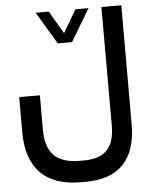

<svg xmlns="http://www.w3.org/2000/svg" viewBox="-58 -699 768 966"><g transform="rotate(-5 325.5 -216.5)"><path d="M255.4 -488.8 161.1 -647 158.7 -650.9H163.1H223.6H225.1L225.6 -649.9L292 -536.1L358.9 -649.9L359.4 -650.9H360.8H421.4H425.8L423.3 -647L328.6 -488.8L328.1 -487.8H326.7H257.3H255.9ZM143.6 -59.6Q143.6 26.9 185.3 68.6Q227.1 110.4 313 110.4H338.9Q416 110.4 453.4 70.8Q490.7 31.2 490.7 -51.8V-641.1V-650.9H500.5H581.5H591.3V-641.1L590.8 -49.8Q590.8 83 526.4 150.6Q461.9 218.3 335.4 218.3H313Q177.2 218.3 108.2 148.2Q39.1 78.1 39.1 -59.1V-225.6V-235.4H48.8H133.8H143.6V-225.6Z"/></g></svg>

Font: Shabnam Medium FD
Style: Medium-FD
Weight: 500
Foundry: DejaVu fonts team - Redesigned by Saber Rastikerdar - Based on Vazir font
Version: Version 5.0.0